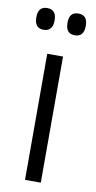

<svg xmlns="http://www.w3.org/2000/svg" viewBox="-79 -695 364 731"><g transform="rotate(10 103.0 -329.5)"><path d="M134 0H73V-487.5H134ZM43 -575Q25.5 -575 16.8 -585.5Q8 -596 8 -615.5V-619Q8 -638.5 16.8 -648.8Q25.5 -659 43 -659Q60.5 -659 69.5 -648.8Q78.5 -638.5 78.5 -619V-615.5Q78.5 -596 69.5 -585.5Q60.5 -575 43 -575ZM164 -575Q146 -575 137.2 -585.5Q128.5 -596 128.5 -615.5V-619Q128.5 -638.5 137.2 -648.8Q146 -659 164 -659Q181.5 -659 190.2 -648.8Q199 -638.5 199 -619V-615.5Q199 -596 190.2 -585.5Q181.5 -575 164 -575Z"/></g></svg>

Font: Anek Devanagari Light
Style: Regular
Weight: 300
Designer: Kailash Malviya (Devanagari) & Yesha Goshar (Latin)
Foundry: Ek Type
Version: Version 1.003